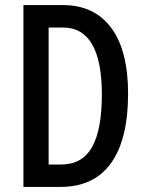

<svg xmlns="http://www.w3.org/2000/svg" viewBox="-20 -800 571 754"><path d="M483 -432Q483 -253 416 -159.5Q349 -66 218 -66H72V-780H227Q350 -780 416.5 -691Q483 -602 483 -432ZM380 -428Q380 -692 227 -692H171V-154H220Q303 -154 341.5 -222.5Q380 -291 380 -428Z"/></svg>

Font: Noto Sans Malayalam UI ExtraCondensed Medium
Style: Regular
Weight: 500
Width: 2
Designer: Jelle Bosma - Monotype Design Team
Foundry: Monotype Imaging Inc.
Version: Version 2.104; ttfautohint (v1.8.4.7-5d5b)